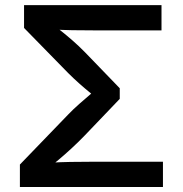

<svg xmlns="http://www.w3.org/2000/svg" viewBox="-20 -748 731 768"><path d="M59.6 0V-89.8L252.4 -289.6Q272.9 -311 297.1 -332.3Q321.3 -353.5 343.3 -372.3Q365.2 -391.1 379.9 -402.8V-344.7Q365.2 -356.9 343.5 -374.5Q321.8 -392.1 298.1 -413.1Q274.4 -434.1 252.9 -455.6L76.2 -636.2V-727.5H626V-626.5H355.5Q309.6 -626.5 269 -627.2Q228.5 -627.9 193.4 -630.4L183.6 -656.7Q201.7 -642.1 223.6 -624.8Q245.6 -607.4 270.3 -585.9Q294.9 -564.5 320.8 -538.1L459 -395V-352.5L319.8 -207Q292.5 -178.7 265.4 -153.8Q238.3 -128.9 214.4 -108.9Q190.4 -88.9 172.4 -74.2L181.2 -97.2Q219.7 -99.6 262.5 -100.3Q305.2 -101.1 355.5 -101.1H631.8V0Z"/></svg>

Font: Inter
Style: 540
Weight: 540
Designer: Rasmus Andersson
Foundry: rsms
Version: Version 4.001;git-66647c0bb